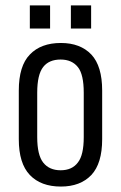

<svg xmlns="http://www.w3.org/2000/svg" viewBox="-20 -685 448 713"><path d="M49.8 -168V-348.6Q49.8 -440.4 90.8 -482.4Q131.8 -525.4 206.1 -525.4Q278.3 -525.4 319.3 -482.4Q359.4 -439.5 359.4 -348.6V-168Q359.4 -78.1 319.3 -35.2Q278.3 7.8 206.1 7.8Q131.8 7.8 90.8 -35.2Q49.8 -78.1 49.8 -168ZM291 -175.8V-340.8Q291 -408.2 269.5 -435.5Q247.1 -463.9 205.1 -463.9Q162.1 -463.9 140.6 -436.5Q118.2 -408.2 118.2 -340.8V-175.8Q118.2 -109.4 140.6 -81.1Q163.1 -52.7 205.1 -52.7Q248 -52.7 269.5 -82Q291 -109.4 291 -175.8ZM90.8 -665H166V-579.1H90.8ZM243.2 -665H318.4V-579.1H243.2Z"/></svg>

Font: Dinish Condensed
Style: Regular
Weight: 400
Width: 3
Designer: Bert Driehuis
Foundry: Playbeing
Version: Version 3.006; git-39231f3c-release